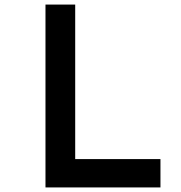

<svg xmlns="http://www.w3.org/2000/svg" viewBox="-20 -820 790 840"><path d="M179 0V-800H309V-124H682V0Z"/></svg>

Font: Martian Mono SemiExpanded Medium
Style: Regular
Weight: 500
Width: 6
Designer: Roman Shamin
Foundry: Evil Martians
Version: Version 1.000